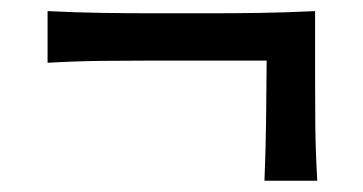

<svg xmlns="http://www.w3.org/2000/svg" viewBox="-20 -488 644 341"><path d="M449.7 -167Q452.1 -226.6 452.6 -277.1Q453.1 -327.6 453.6 -380.4H250Q209 -380.4 161.9 -379.9Q114.7 -379.4 64.5 -376.5V-468.3Q114.7 -465.8 161.9 -465.1Q209 -464.4 250 -464.4H354Q395 -464.4 442.1 -465.1Q489.3 -465.8 539.6 -468.3V-352.5Q539.6 -311.5 540 -264.4Q540.5 -217.3 543.5 -167Z"/></svg>

Font: Pinar-FD Medium
Style: Regular
Weight: 500
Designer: Amin Abedi
Version: Version 3.000